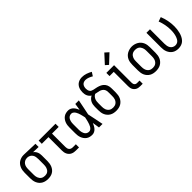

<svg xmlns="http://www.w3.org/2000/svg" viewBox="192 -1875 2991 2991"><g transform="rotate(-45 1687.5 -379.5)"><path d="M249 8Q222 8 195.5 2.5Q169 -3 145.5 -16Q122 -29 104 -49.5Q86 -70 75 -95Q64 -120 60 -146.5Q56 -173 56 -200V-320Q56 -346 60 -371.5Q64 -397 74 -421Q84 -445 100 -465.5Q116 -486 138 -499.5Q160 -513 185 -520.5Q210 -528 236 -528Q240 -528 243.5 -528Q247 -528 250 -528L494 -520V-450L375 -454Q391 -443 403 -427.5Q415 -412 422.5 -394.5Q430 -377 433 -358Q436 -339 436 -320V-200Q436 -173 432 -147Q428 -121 418 -96.5Q408 -72 391 -51Q374 -30 351 -16.5Q328 -3 302 2.5Q276 8 249 8ZM249 -62Q266 -62 282 -66Q298 -70 311.5 -80Q325 -90 334.5 -104.5Q344 -119 349 -134.5Q354 -150 356 -166.5Q358 -183 358 -200V-320Q358 -344 354 -367.5Q350 -391 337.5 -411Q325 -431 304 -443.5Q283 -456 259 -458H250Q248 -458 246 -458Q244 -458 242 -458Q217 -458 194.5 -446Q172 -434 158 -414Q144 -394 139 -369.5Q134 -345 134 -320V-200Q134 -183 136 -166Q138 -149 144 -133Q150 -117 160 -103Q170 -89 184 -79.5Q198 -70 215 -66Q232 -62 249 -62Z M866 0Q845 0 824.5 -3.5Q804 -7 785 -16Q766 -25 751.5 -40Q737 -55 727.5 -74Q718 -93 714.5 -113.5Q711 -134 711 -155V-450H564V-520H936V-450H789V-155Q789 -138 793 -122Q797 -106 807.5 -93.5Q818 -81 834 -75.5Q850 -70 866 -70H934V0Z M1220 8Q1195 8 1169.5 2Q1144 -4 1123 -19Q1102 -34 1087 -55Q1072 -76 1063 -100Q1054 -124 1051 -149Q1048 -174 1048 -200V-320Q1048 -346 1051 -371Q1054 -396 1063 -420Q1072 -444 1087 -465Q1102 -486 1123 -501Q1144 -516 1169.5 -522Q1195 -528 1220 -528Q1244 -528 1266.5 -517.5Q1289 -507 1305.5 -489.5Q1322 -472 1334 -451Q1346 -430 1355 -408Q1359 -436 1363.5 -464Q1368 -492 1372 -520H1450Q1437 -456 1424.5 -391.5Q1412 -327 1398 -263Q1413 -198 1425.5 -132Q1438 -66 1452 0H1374Q1370 -29 1365.5 -58Q1361 -87 1356 -116V-118Q1347 -95 1335 -73Q1323 -51 1306.5 -32.5Q1290 -14 1267.5 -3Q1245 8 1220 8ZM1220 -62Q1241 -62 1257.5 -75.5Q1274 -89 1284 -107Q1294 -125 1301 -144.5Q1308 -164 1313.5 -183.5Q1319 -203 1323.5 -223.5Q1328 -244 1332 -264Q1328 -283 1323.5 -302.5Q1319 -322 1313.5 -341.5Q1308 -361 1301 -379.5Q1294 -398 1283.5 -415Q1273 -432 1256.5 -445Q1240 -458 1220 -458Q1205 -458 1189.5 -452.5Q1174 -447 1163 -436.5Q1152 -426 1144.5 -411.5Q1137 -397 1133 -382Q1129 -367 1127.5 -351.5Q1126 -336 1126 -320V-200Q1126 -184 1127.5 -168.5Q1129 -153 1133 -138Q1137 -123 1144.5 -108.5Q1152 -94 1163 -83.5Q1174 -73 1189.5 -67.5Q1205 -62 1220 -62Z M1750 8Q1723 8 1696 2.5Q1669 -3 1646 -16Q1623 -29 1604.5 -49.5Q1586 -70 1575 -94.5Q1564 -119 1560 -146Q1556 -173 1556 -200V-273Q1556 -297 1560.5 -321Q1565 -345 1576 -366.5Q1587 -388 1604.5 -405Q1622 -422 1644 -433Q1627 -443 1614 -458.5Q1601 -474 1593 -492Q1585 -510 1582 -529.5Q1579 -549 1579 -569Q1579 -591 1583 -613.5Q1587 -636 1596 -656.5Q1605 -677 1620 -694Q1635 -711 1654.5 -722Q1674 -733 1696 -738Q1718 -743 1740 -743Q1785 -743 1827.5 -728.5Q1870 -714 1908 -692L1869 -631Q1855 -640 1840.5 -647Q1826 -654 1810.5 -660Q1795 -666 1779 -669.5Q1763 -673 1747 -673Q1727 -673 1708.5 -666Q1690 -659 1678 -644Q1666 -629 1661 -609.5Q1656 -590 1656 -571Q1656 -554 1660 -537.5Q1664 -521 1673.5 -507.5Q1683 -494 1699 -487Q1715 -480 1731 -476.5Q1747 -473 1763.5 -470Q1780 -467 1796.5 -463Q1813 -459 1828.5 -453.5Q1844 -448 1859 -440.5Q1874 -433 1887 -422.5Q1900 -412 1910.5 -399Q1921 -386 1928 -370.5Q1935 -355 1938.5 -339Q1942 -323 1943 -306Q1944 -289 1944 -273V-200Q1944 -173 1940 -146Q1936 -119 1925 -94.5Q1914 -70 1895.5 -49.5Q1877 -29 1854 -16Q1831 -3 1804 2.5Q1777 8 1750 8ZM1750 -62Q1767 -62 1784 -66Q1801 -70 1815 -79.5Q1829 -89 1839.5 -103Q1850 -117 1856 -133Q1862 -149 1864 -166Q1866 -183 1866 -200V-273Q1866 -293 1863 -313.5Q1860 -334 1848.5 -351Q1837 -368 1819.5 -379Q1802 -390 1782 -395.5Q1762 -401 1742 -404Q1722 -407 1702 -412Q1683 -403 1669 -387.5Q1655 -372 1647 -353Q1639 -334 1636.5 -313.5Q1634 -293 1634 -273V-200Q1634 -183 1636 -166Q1638 -149 1644 -133Q1650 -117 1660.5 -103Q1671 -89 1685 -79.5Q1699 -70 1716 -66Q1733 -62 1750 -62Z M2283 0Q2265 0 2247 -3Q2229 -6 2213 -14Q2197 -22 2184 -35Q2171 -48 2163 -64Q2155 -80 2152 -98Q2149 -116 2149 -134V-450H2056V-520H2226V-134Q2226 -122 2229 -110Q2232 -98 2239.5 -88.5Q2247 -79 2258.5 -74.5Q2270 -70 2283 -70H2337V0ZM2174 -578 2125 -622 2258 -767 2318 -713Z M2625 8Q2598 8 2571 2.5Q2544 -3 2521 -16Q2498 -29 2479.5 -49.5Q2461 -70 2450 -94.5Q2439 -119 2435 -146Q2431 -173 2431 -200V-320Q2431 -347 2435 -374Q2439 -401 2450 -425.5Q2461 -450 2479.5 -470.5Q2498 -491 2521.5 -504Q2545 -517 2571.5 -524Q2598 -531 2625 -531Q2652 -531 2678.5 -524Q2705 -517 2728.5 -504Q2752 -491 2770.5 -470.5Q2789 -450 2800 -425.5Q2811 -401 2815 -374Q2819 -347 2819 -320V-200Q2819 -173 2815 -146Q2811 -119 2800 -94.5Q2789 -70 2770.5 -49.5Q2752 -29 2729 -16Q2706 -3 2679 2.5Q2652 8 2625 8ZM2625 -62Q2642 -62 2659 -66Q2676 -70 2690 -79.5Q2704 -89 2714.5 -103Q2725 -117 2731 -133Q2737 -149 2739 -166Q2741 -183 2741 -200V-320Q2741 -337 2739 -354Q2737 -371 2730.5 -387.5Q2724 -404 2714 -418Q2704 -432 2689.5 -441Q2675 -450 2658 -454Q2641 -458 2623 -458Q2606 -458 2589.5 -453.5Q2573 -449 2559 -439.5Q2545 -430 2535 -416Q2525 -402 2519 -386.5Q2513 -371 2511 -354Q2509 -337 2509 -320V-200Q2509 -183 2511 -166Q2513 -149 2519 -133Q2525 -117 2535.5 -103Q2546 -89 2560 -79.5Q2574 -70 2591 -66Q2608 -62 2625 -62Z M3121 8Q3095 8 3069 2Q3043 -4 3021 -18Q2999 -32 2982.5 -53Q2966 -74 2956 -98Q2946 -122 2942.5 -148Q2939 -174 2939 -200V-520H3017V-200Q3017 -176 3021.5 -151.5Q3026 -127 3039 -106.5Q3052 -86 3074 -74Q3096 -62 3120 -62Q3138 -62 3155 -68Q3172 -74 3184.5 -86.5Q3197 -99 3205.5 -114.5Q3214 -130 3220 -146.5Q3226 -163 3230 -180Q3234 -197 3236.5 -214.5Q3239 -232 3240 -249.5Q3241 -267 3241 -285Q3241 -342 3230 -399Q3219 -456 3198 -510L3270 -535Q3294 -475 3306.5 -412Q3319 -349 3319 -284Q3319 -251 3315 -218Q3311 -185 3302.5 -153Q3294 -121 3279 -91Q3264 -61 3241 -37.5Q3218 -14 3186 -3Q3154 8 3121 8Z"/></g></svg>

Font: Zed Sans
Style: Regular
Weight: 400
Designer: Belleve Invis
Foundry: Belleve Invis
Version: Version 1.0.0; ttfautohint (v1.8.4)